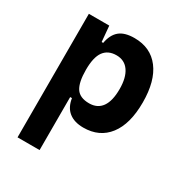

<svg xmlns="http://www.w3.org/2000/svg" viewBox="-176 -650 938 999"><g transform="rotate(30 293.0 -151.0)"><path d="M73.7 224.6V-517.6H196.3L206.1 -408.2V224.6ZM344.2 9.8Q290 9.8 257.3 -16.1Q224.6 -42 216.8 -93.8H170.9L206.1 -258.3Q206.1 -183.1 228.5 -148.9Q251 -114.7 307.1 -114.7Q356.9 -114.7 382.6 -150.9Q408.2 -187 408.2 -258.3Q408.2 -327.1 381.8 -365Q355.5 -402.8 307.1 -402.8Q256.8 -402.8 231.4 -368.2Q206.1 -333.5 206.1 -258.3L175.8 -423.8H213.9Q223.1 -476.1 253.7 -501.7Q284.2 -527.3 343.3 -527.3Q440.4 -527.3 493.9 -457Q547.4 -386.7 547.4 -258.3Q547.4 -128.9 493.9 -59.6Q440.4 9.8 344.2 9.8Z"/></g></svg>

Font: Cascadia Mono
Style: Regular
Weight: 400
Monospace: yes
Designer: Aaron Bell
Foundry: Saja Typeworks
Version: Version 2102.003